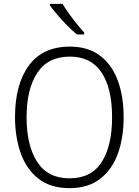

<svg xmlns="http://www.w3.org/2000/svg" viewBox="-20 -967 721 997"><path d="M622 -358Q622 -252 592 -169Q562 -86 499.5 -38Q437 10 341 10Q243 10 180.5 -38.5Q118 -87 88 -170.5Q58 -254 58 -359Q58 -529 130 -627Q202 -725 343 -725Q436 -725 498 -679Q560 -633 591 -550.5Q622 -468 622 -358ZM118 -358Q118 -212 173 -126.5Q228 -41 341 -41Q454 -41 508 -125.5Q562 -210 562 -358Q562 -509 507 -591Q452 -673 343 -673Q229 -673 173.5 -588.5Q118 -504 118 -358ZM305 -947Q318 -924 337.5 -897Q357 -870 378 -844Q399 -818 417 -798V-788H379Q356 -807 329 -834.5Q302 -862 278 -890Q254 -918 239 -939V-947Z"/></svg>

Font: Noto Sans Sinhala SemiCondensed Light
Style: Regular
Weight: 300
Width: 4
Designer: Jelle Bosma - Monotype Design Team
Foundry: Monotype Imaging Inc.
Version: Version 2.006; ttfautohint (v1.8.4.7-5d5b)